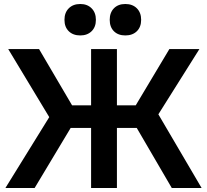

<svg xmlns="http://www.w3.org/2000/svg" viewBox="-20 -939 1035 959"><path d="M663.5 -783Q642 -762 606 -762Q570 -762 549 -783Q528 -804 528 -840Q528 -876 549 -897.5Q570 -919 606 -919Q642 -919 663.5 -897.5Q685 -876 685 -840Q685 -804 663.5 -783ZM381 -762Q345 -762 323.5 -783Q302 -804 302 -840Q302 -876 323.5 -897.5Q345 -919 381 -919Q416 -919 437.5 -897.5Q459 -876 459 -840Q459 -804 437.5 -783Q416 -762 381 -762ZM7 0 226 -354 21 -694H175L340 -413H435V-694H564V-413H658L826 -694H976L771 -368L987 0H838L663 -300H564V0H435V-300H333L153 0Z"/></svg>

Font: Cantarell
Style: Bold
Weight: 700
Designer: Dave Crossland, Nikolaus Waxweiler, Florian Fecher, Jacques Le Bailly, Eben Sorkin, Alexei Vanyashin, Alexios Zavras, Em
Version: Version 0.303